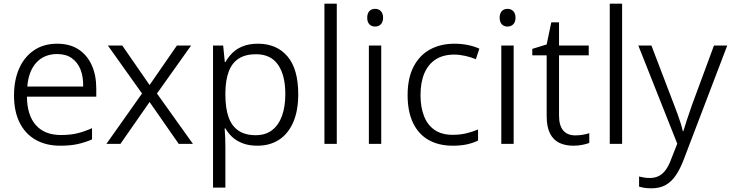

<svg xmlns="http://www.w3.org/2000/svg" viewBox="-20 -780 3963 1041"><path d="M290 -543Q359 -543 406 -512Q453 -481 477.5 -426.5Q502 -372 502 -300V-256H126Q127 -155 174.5 -101.5Q222 -48 310 -48Q360 -48 398 -57Q436 -66 479 -85V-24Q439 -7 399.5 1.5Q360 10 307 10Q229 10 172.5 -22.5Q116 -55 86 -116Q56 -177 56 -262Q56 -346 84 -409Q112 -472 164.5 -507.5Q217 -543 290 -543ZM290 -487Q220 -487 177.5 -441Q135 -395 128 -311H431Q432 -364 416.5 -403Q401 -442 369.5 -464.5Q338 -487 290 -487Z M750 -273 565 -533H643L791 -319L939 -533H1016L831 -273L1026 0H949L791 -227L633 0H557Z M1379 -543Q1480 -543 1538.5 -474.5Q1597 -406 1597 -269Q1597 -179 1569.5 -116.5Q1542 -54 1492.5 -22Q1443 10 1375 10Q1330 10 1296 -3Q1262 -16 1239.5 -37Q1217 -58 1202 -84H1198Q1200 -61 1201 -33Q1202 -5 1202 18V237H1135V-533H1190L1199 -443H1202Q1217 -470 1240 -493Q1263 -516 1297.5 -529.5Q1332 -543 1379 -543ZM1368 -486Q1311 -486 1274.5 -462.5Q1238 -439 1220.5 -393Q1203 -347 1202 -279V-267Q1202 -194 1219 -145.5Q1236 -97 1272.5 -72Q1309 -47 1366 -47Q1420 -47 1455.5 -74.5Q1491 -102 1509 -152Q1527 -202 1527 -270Q1527 -372 1487.5 -429Q1448 -486 1368 -486Z M1806 0H1739V-760H1806Z M2047 -533V0H1980V-533ZM2014 -732Q2033 -732 2045 -719.5Q2057 -707 2057 -684Q2057 -661 2045 -648.5Q2033 -636 2014 -636Q1994 -636 1982.5 -648.5Q1971 -661 1971 -684Q1971 -707 1982.5 -719.5Q1994 -732 2014 -732Z M2435 10Q2359 10 2304 -21Q2249 -52 2219.5 -113.5Q2190 -175 2190 -264Q2190 -357 2222.5 -419Q2255 -481 2312 -512Q2369 -543 2444 -543Q2484 -543 2519 -535.5Q2554 -528 2579 -516L2560 -459Q2534 -470 2502.5 -477Q2471 -484 2443 -484Q2383 -484 2342.5 -458Q2302 -432 2281 -383Q2260 -334 2260 -264Q2260 -199 2279 -150.5Q2298 -102 2336.5 -75.5Q2375 -49 2434 -49Q2475 -49 2509.5 -57.5Q2544 -66 2572 -78V-18Q2546 -5 2512.5 2.5Q2479 10 2435 10Z M2765 -533V0H2698V-533ZM2732 -732Q2751 -732 2763 -719.5Q2775 -707 2775 -684Q2775 -661 2763 -648.5Q2751 -636 2732 -636Q2712 -636 2700.5 -648.5Q2689 -661 2689 -684Q2689 -707 2700.5 -719.5Q2712 -732 2732 -732Z M3099 -46Q3120 -46 3140.5 -49.5Q3161 -53 3175 -58V-5Q3160 1 3136.5 5.5Q3113 10 3089 10Q3045 10 3012.5 -5.5Q2980 -21 2962 -56.5Q2944 -92 2944 -151V-480H2866V-515L2944 -539L2969 -659H3011V-533H3172V-480H3011V-153Q3011 -100 3033.5 -73Q3056 -46 3099 -46Z M3353 0H3286V-760H3353Z M3441 -533H3512L3635 -211Q3646 -183 3655 -158Q3664 -133 3671 -110.5Q3678 -88 3682 -69H3685Q3692 -93 3704.5 -130.5Q3717 -168 3732 -211L3851 -533H3923L3686 88Q3668 135 3645 169.5Q3622 204 3590 222.5Q3558 241 3512 241Q3491 241 3475 238.5Q3459 236 3445 232V177Q3457 180 3471.5 182.5Q3486 185 3503 185Q3532 185 3553.5 173.5Q3575 162 3591 139Q3607 116 3619 83L3652 -1Z"/></svg>

Font: Noto Sans Oriya Light
Style: Regular
Weight: 300
Version: Version 2.003